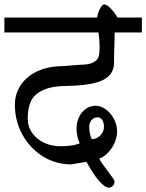

<svg xmlns="http://www.w3.org/2000/svg" viewBox="-30 -698 674 885"><path d="M418 -617.2Q420.4 -638.2 430.9 -658Q441.4 -677.7 450.2 -677.7Q462.4 -677.7 481.2 -658Q500 -638.2 511.2 -617.2H624V-548.3H498.5Q498.5 -536.1 497.6 -500Q495.6 -451.2 495.6 -410.6Q495.6 -371.6 471.7 -348.1Q447.8 -324.7 402.6 -314.5Q357.4 -304.2 288.1 -302.2Q210.9 -302.2 169.2 -283Q127.4 -263.7 112.5 -231.4Q97.7 -199.2 97.7 -151.9Q97.7 -114.3 118.2 -85.2Q138.7 -56.2 173.1 -40Q207.5 -23.9 248 -23.9Q305.7 -23.9 337.4 -37.1Q322.8 -70.8 322.8 -105Q322.8 -134.8 334.5 -158.9Q346.2 -183.1 366.2 -196.8Q386.2 -210.4 410.6 -210.4Q435.1 -210.4 458 -193.6Q481 -176.8 495.4 -149.4Q509.8 -122.1 509.8 -92.3Q509.8 -67.9 499.3 -42.5Q488.8 -17.1 470.2 3.2Q451.7 23.4 428.2 33.2H427.2Q435.1 49.3 466.3 90.3Q482.4 111.8 490.2 123Q498 134.3 498 138.7Q498 151.4 489.5 159.2Q481 167 472.7 167Q453.1 167 425.8 135Q398.4 103 368.7 47.9H367.7L348.6 51.3Q301.8 59.6 297.9 59.6Q226.6 59.6 167.2 22.5Q107.9 -14.6 73.2 -77.6Q38.6 -140.6 38.6 -214.4Q38.6 -266.1 66.2 -306.6Q93.8 -347.2 143.1 -369.9Q192.4 -392.6 255.4 -393.1L337.4 -399.4Q379.4 -399.4 399.4 -409.9Q419.4 -420.4 424.3 -436Q429.2 -451.7 429.2 -477.1Q429.2 -513.7 423.8 -548.3H-9.8V-617.2ZM449.2 -113.3Q449.2 -132.8 441.2 -145Q433.1 -157.2 419.4 -157.2Q403.8 -157.2 392.6 -145Q381.3 -132.8 381.3 -113.3Q381.3 -96.7 384.5 -81.8Q387.7 -66.9 393.1 -56.6H395.5Q418.9 -58.6 434.1 -75.7Q449.2 -92.8 449.2 -113.3Z"/></svg>

Font: Dekko
Style: Regular
Weight: 400
Designer: Multiple
Foundry: Sorkin Type
Version: Version 2.001